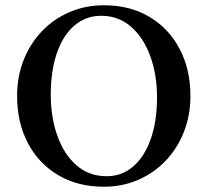

<svg xmlns="http://www.w3.org/2000/svg" viewBox="-20 -700 789 730"><path d="M375 -680Q474 -680 548 -636Q622 -592 663 -514Q704 -436 704 -335Q704 -261 679 -198Q654 -135 609.5 -88.5Q565 -42 505 -16Q445 10 375 10Q276 10 201.5 -34Q127 -78 86 -156Q45 -234 45 -335Q45 -409 70 -472Q95 -535 139.5 -581.5Q184 -628 244.5 -654Q305 -680 375 -680ZM385 -30Q444 -30 487 -67.5Q530 -105 553.5 -172.5Q577 -240 577 -330Q577 -417 551 -487.5Q525 -558 477.5 -599Q430 -640 365 -640Q306 -640 262.5 -602.5Q219 -565 196 -497.5Q173 -430 173 -340Q173 -253 198.5 -182.5Q224 -112 271.5 -71Q319 -30 385 -30Z"/></svg>

Font: Brygada 1918 SemiBold
Style: Regular
Weight: 600
Designer: Mateusz Machalski | Borys Kosmynka | Przemek Hoffer
Foundry: NIEPODLEGLA 2018
Version: Version 3.006